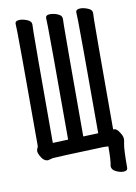

<svg xmlns="http://www.w3.org/2000/svg" viewBox="-93 -774 686 970"><g transform="rotate(-10 250.0 -289.0)"><path d="M459 136.2Q442.9 136.2 421.9 126.2Q400.9 116.2 400.9 97.2Q407.2 73.2 407.2 -2.9Q398.9 -3.9 383.8 -3.9Q131.8 4.9 120.8 6.8Q109.9 8.8 95.2 13.2Q71.8 13.2 56.2 -18.1Q48.8 -32.2 48.8 -40Q48.8 -50.8 52.5 -55.9Q56.2 -61 56.2 -69.8Q56.2 -620.1 54.7 -648.4Q53.2 -676.8 53.2 -693.8Q53.2 -710 77.1 -710Q94.2 -710 115.2 -701.4Q136.2 -692.9 136.2 -675.8Q136.2 -664.1 135 -638.4Q133.8 -612.8 133.8 -68.8L212.9 -71.8Q212.9 -622.1 211.4 -650.6Q210 -679.2 210 -695.8Q210 -711.9 233.9 -711.9Q251 -711.9 272 -703.4Q293 -694.8 293 -678.2Q293 -666 292 -640.6Q291 -615.2 291 -74.2L368.2 -77.1Q368.2 -624 366.7 -652.6Q365.2 -681.2 365.2 -698.2Q365.2 -713.9 389.2 -713.9Q405.8 -713.9 427 -705.3Q448.2 -696.8 448.2 -680.2Q448.2 -668 447 -642.6Q445.8 -617.2 445.8 -83H450.2Q461.9 -83 473.1 -67.9Q491.2 -43 491.2 -26.9Q491.2 -17.1 487.8 -2.9Q481.9 24.9 481.9 120.1Q481.9 136.2 459 136.2Z"/></g></svg>

Font: LXGW WenKai Mono GB Screen
Style: Regular
Weight: 400
Monospace: yes
Designer: LXGW / Fontworks Inc.
Foundry: LXGW / Fontworks Inc.
Version: Version 1.510;January 18,2025